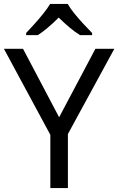

<svg xmlns="http://www.w3.org/2000/svg" viewBox="-20 -964 606 984"><path d="M283 -363 469 -714H566L328 -277V0H238V-273L0 -714H98ZM327 -944Q339 -922 361.5 -894.5Q384 -867 408.5 -840.5Q433 -814 452 -795V-784H390Q364 -800 336 -823.5Q308 -847 281 -874Q254 -847 227 -824Q200 -801 174 -784H114V-795Q133 -815 156.5 -841Q180 -867 202 -894.5Q224 -922 237 -944Z"/></svg>

Font: Noto Sans Old North Arabian
Style: Regular
Weight: 400
Designer: Monotype Design Team
Foundry: Monotype Imaging Inc.
Version: Version 2.001; ttfautohint (v1.8.4.7-5d5b)